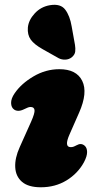

<svg xmlns="http://www.w3.org/2000/svg" viewBox="-20 -778 414 813"><path d="M279.5 -155Q285.5 -155 290.2 -156.5Q295 -158 304.5 -163Q323.5 -174 338.5 -161Q348.5 -152.5 348.8 -134.5Q349 -116.5 335.5 -91Q309.5 -43.5 261.8 -14.2Q214 15 153 15Q100 15 73.2 -8Q46.5 -31 44.5 -69.8Q42.5 -108.5 63.5 -155L111 -261Q128 -299 126.2 -312Q124.5 -325 109.5 -325Q103 -325 96.8 -322.2Q90.5 -319.5 81 -315Q67.5 -308.5 57.2 -308.8Q47 -309 40 -314Q27.5 -322.5 27 -341.5Q26.5 -360.5 42 -383Q70 -424 121.8 -454.5Q173.5 -485 231.5 -485Q304 -485 328.2 -435.5Q352.5 -386 315 -301L274.5 -209Q250.5 -155 279.5 -155ZM283.5 -666 297.5 -588Q300 -573 298.5 -559.8Q297 -546.5 284 -535.5Q272 -526 256.5 -525.5Q241 -525 228.5 -531.5L161 -569.5Q124.5 -590 110 -610.5Q95.5 -631 98 -661.5Q101 -693 127 -721.2Q153 -749.5 191.5 -756Q236.5 -763.5 256.2 -737.2Q276 -711 283.5 -666Z"/></svg>

Font: Fraunces 9pt SuperSoft Black
Style: Italic
Weight: 900
Italic angle: -16°
Version: Version 1.000;[0bf87f6ff]